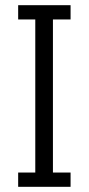

<svg xmlns="http://www.w3.org/2000/svg" viewBox="-20 -720 342 740"><path d="M50 -645V-700H252V-645H184V-55H252V0H50V-55H116V-645Z"/></svg>

Font: Antic Slab
Style: Regular
Weight: 400
Designer: Santiago Orozco
Foundry: Santiago Orozco
Version: Version 001.002